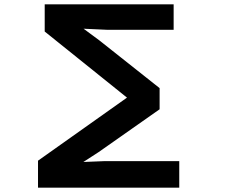

<svg xmlns="http://www.w3.org/2000/svg" viewBox="-20 -817 1040 889"><path d="M156 -73 568 -365 187 -671V-797H784V-679H477L367 -684L440 -630L719 -409V-311L437 -113L366 -67L465 -71H810V52H156Z"/></svg>

Font: LINE Seed JP_TTF Bold
Style: Regular
Weight: 700
Designer: LINE & Fontrix & Fontworks
Version: Version 1.009